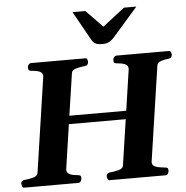

<svg xmlns="http://www.w3.org/2000/svg" viewBox="-62 -1017 1043 1077"><g transform="rotate(-5 460.0 -478.5)"><path d="M30.3 0Q22 0 19 -9.8Q16.1 -19.5 16.1 -24.9Q16.1 -32.7 21 -37.4Q25.9 -42 35.6 -43Q61 -44.9 84.7 -51.5Q108.4 -58.1 111.8 -74.2L191.4 -612.8Q191.4 -628.9 180.9 -636.2Q170.4 -643.6 155 -646Q139.6 -648.4 125 -649.9Q114.7 -650.9 112.3 -656.2Q109.9 -661.6 109.9 -672.4Q109.9 -678.7 116.2 -685.8Q122.6 -692.9 130.9 -692.9H436Q442.9 -692.9 445.8 -686Q448.7 -679.2 448.7 -672.9Q448.7 -652.3 429.7 -649.9Q405.8 -647.9 380.9 -641.4Q356 -634.8 353.5 -618.7L317.9 -379.9H638.2L672.4 -611.8Q672.4 -628.4 662.1 -635.7Q651.9 -643.1 636.5 -645.8Q621.1 -648.4 606 -649.9Q595.7 -650.9 593.3 -655.5Q590.8 -660.2 590.8 -670.9Q590.8 -677.7 597.2 -685.3Q603.5 -692.9 611.8 -692.9H907.2Q914.1 -692.9 917 -685.8Q919.9 -678.7 919.9 -672.4Q919.9 -651.9 900.9 -649.9Q879.9 -647.9 858.4 -641.4Q836.9 -634.8 834.5 -618.7L754.9 -81.1Q754.9 -64.5 767.6 -57.1Q780.3 -49.8 798.1 -47.4Q815.9 -44.9 831.1 -43Q840.8 -42 843 -37.1Q845.2 -32.2 845.2 -24.9Q845.2 -14.6 839.8 -7.3Q834.5 0 826.2 0H511.2Q502.9 0 499.8 -9.8Q496.6 -19.5 497.1 -24.9Q499 -32.7 502.9 -37.6Q506.8 -42.5 516.6 -43Q540.5 -44.9 565.4 -51.5Q590.3 -58.1 592.8 -74.2L631.3 -333H311L273.9 -80.6Q273.9 -64.5 284.9 -56.9Q295.9 -49.3 311.5 -46.9Q327.1 -44.4 340.3 -43Q350.1 -42 352.3 -37.1Q354.5 -32.2 354.5 -24.9Q354.5 -15.1 349.1 -7.6Q343.8 0 335.4 0ZM537.1 -764.2Q512.2 -764.2 499 -771.2Q485.8 -778.3 480 -789.1L386.2 -957H458.5L551.8 -860.8L675.8 -957H745.6L602.5 -793.5Q592.3 -782.2 577.4 -773.2Q562.5 -764.2 537.1 -764.2Z"/></g></svg>

Font: Gelasio
Style: Bold Italic
Weight: 700
Italic angle: -8.5°
Designer: Eben Sorkin
Foundry: Eben Sorkin
Version: Version 1.008